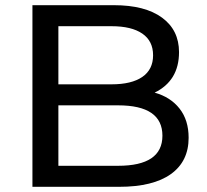

<svg xmlns="http://www.w3.org/2000/svg" viewBox="-20 -720 797 740"><path d="M576 -363Q637 -346 672 -301.5Q707 -257 707 -189Q707 -98 638.5 -49Q570 0 439 0H105V-700H419Q539 -700 604.5 -652Q670 -604 670 -519Q670 -409 576 -363ZM410 -619H205V-395H410Q487 -395 528.5 -423.5Q570 -452 570 -507Q570 -562 528.5 -590.5Q487 -619 410 -619ZM205 -81H435Q606 -81 606 -197Q606 -314 435 -314H205Z"/></svg>

Font: false
Style: Regular
Weight: 500
Designer: Julieta Ulanovsky
Foundry: Julieta Ulanovsky
Version: Version 7.222;hotconv 1.0.109;makeotfexe 2.5.65596